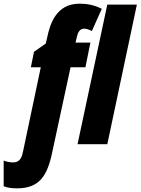

<svg xmlns="http://www.w3.org/2000/svg" viewBox="-130 -785 765 1045"><path d="M-36 240C85 240 128 170 154 45L254 -419H335L362 -553H281L289 -587C294 -608 304 -629 328 -629C339 -629 356 -624 370 -616L424 -737C383 -758 343 -765 303 -765C175 -765 142 -653 127 -582L119 -548L55 -503L38 -419H92L-3 32C-10 66 -17 99 -60 99C-72 99 -98 95 -110 89V229C-83 239 -60 240 -36 240ZM292 0H454L615 -760H454Z"/></svg>

Font: Noto Sans UI Condensed Black
Style: Italic
Weight: 900
Width: 3
Italic angle: -192°
Designer: Monotype Design Team
Foundry: Monotype Imaging Inc.
Version: Version 1.901